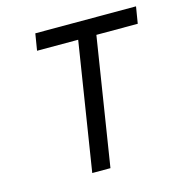

<svg xmlns="http://www.w3.org/2000/svg" viewBox="-91 -662 701 744"><g transform="rotate(-15 260.0 -290.0)"><path d="M105 -513H270L189 0H262L343 -513H509L520 -580H116Z"/></g></svg>

Font: Charger Pro
Style: NarObl
Weight: 400
Designer: Jasper
Foundry: Cannot Into Space Fonts
Version: Version 1.09